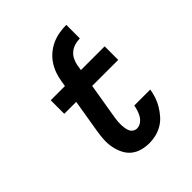

<svg xmlns="http://www.w3.org/2000/svg" viewBox="-206 -873 1012 1012"><g transform="rotate(-45 300.0 -367.5)"><path d="M226 -551Q230 -577 239 -602.5Q248 -628 263.5 -651.5Q279 -675 301.5 -693.5Q324 -712 349 -723Q374 -734 401 -738.5Q428 -743 454 -743V-642Q435 -642 416 -636.5Q397 -631 381.5 -618.5Q366 -606 357 -587.5Q348 -569 345 -551ZM324 8Q295 8 268 0.5Q241 -7 220.5 -24Q200 -41 188 -65.5Q176 -90 170.5 -117.5Q165 -145 166.5 -174Q168 -203 173 -232L204 -419H115V-520H221L226 -551H345L340 -520H517V-419H323L289 -215Q287 -203 286 -190Q285 -177 285.5 -164.5Q286 -152 288 -140Q290 -128 294.5 -117.5Q299 -107 309.5 -100Q320 -93 332 -93Q348 -93 362.5 -103Q377 -113 385.5 -127.5Q394 -142 399 -157.5Q404 -173 407 -189H526Q522 -164 514 -140Q506 -116 492.5 -93.5Q479 -71 461.5 -51Q444 -31 421 -17.5Q398 -4 373 2Q348 8 324 8Z"/></g></svg>

Font: Iosevka Extended Oblique
Style: Bold
Weight: 700
Width: 7
Italic angle: -9°
Monospace: yes
Designer: Belleve Invis
Foundry: Belleve Invis
Version: Version 32.5.0; ttfautohint (v1.8.4)